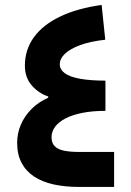

<svg xmlns="http://www.w3.org/2000/svg" viewBox="-20 -737 517 757"><path d="M170.2 -356.6V-351.7Q132.2 -335.1 104.8 -307.7Q77.4 -280.4 62.5 -246.1Q47.6 -211.8 47.6 -174Q47.6 -128.1 65 -95.1Q82.3 -62.1 114.3 -41Q146.3 -19.9 191.2 -9.9Q236.1 0 290.9 0H429.9V-138H289.6Q257.3 -138 233.4 -142.7Q209.4 -147.4 196.3 -160Q183.2 -172.6 183.2 -196Q183.2 -218.1 197.2 -237.1Q211.2 -256 238.3 -270.1Q265.3 -284.2 305 -292Q344.6 -299.9 395.7 -299.9V-419Q335.3 -419.3 295.3 -426.5Q255.2 -433.8 235.5 -448.3Q215.7 -462.8 215.7 -483.9Q215.7 -505.8 236.4 -525.4Q257.1 -545 297.3 -559.6Q337.4 -574.1 395 -580.4L380.7 -717.5Q284.4 -704.1 216.8 -671.6Q149.2 -639.1 113.6 -590.1Q78.1 -541 78.1 -477.9Q78.1 -432 104.7 -400.9Q131.2 -369.7 170.2 -356.6Z"/></svg>

Font: Estedad-FD VF
Style: Regular
Weight: 100
Designer: Amin Abedi
Version: Version 7.3